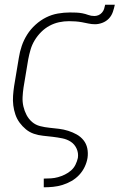

<svg xmlns="http://www.w3.org/2000/svg" viewBox="-20 -581 540 816"><path d="M166 215V178H167Q182 178 197 177Q212 176 226.5 172Q241 168 255.5 161Q270 154 282 143.5Q294 133 301 118.5Q308 104 311 90Q314 69 305.5 50.5Q297 32 281 21.5Q265 11 245 7Q225 3 204.5 0.5Q184 -2 163.5 -4Q143 -6 124 -12.5Q105 -19 90 -31.5Q75 -44 63.5 -59.5Q52 -75 45.5 -94Q39 -113 36.5 -133Q34 -153 35.5 -174Q37 -195 40 -215L60 -335Q64 -361 72.5 -386Q81 -411 95.5 -434Q110 -457 131 -476Q152 -495 176 -507Q200 -519 226 -523.5Q252 -528 277 -528Q291 -528 304 -527.5Q317 -527 330 -524.5Q343 -522 355 -517.5Q367 -513 381 -513Q390 -513 398.5 -516.5Q407 -520 413.5 -527.5Q420 -535 422.5 -543.5Q425 -552 427 -561H468Q465 -546 459.5 -530Q454 -514 442.5 -502Q431 -490 415 -484Q399 -478 384 -478Q370 -478 356 -481Q342 -484 328.5 -486.5Q315 -489 301 -490Q287 -491 273 -491Q252 -491 231 -486.5Q210 -482 190.5 -471.5Q171 -461 155 -445Q139 -429 127.5 -410Q116 -391 110 -370.5Q104 -350 100 -329L80 -209Q77 -189 76 -168.5Q75 -148 79.5 -128.5Q84 -109 93 -92Q102 -75 116.5 -62.5Q131 -50 150.5 -45Q170 -40 190.5 -38Q211 -36 231 -33.5Q251 -31 270 -25Q289 -19 306 -9.5Q323 0 335 15Q347 30 351 49.5Q355 69 352 90Q349 109 340 128Q331 147 316.5 162.5Q302 178 283.5 188.5Q265 199 245.5 205Q226 211 206 213Q186 215 167 215Z"/></svg>

Font: Iosevka SS18 Extralight
Style: Italic
Weight: 200
Italic angle: -9°
Monospace: yes
Designer: Belleve Invis
Foundry: Belleve Invis
Version: Version 25.1.1; ttfautohint (v1.8.4)